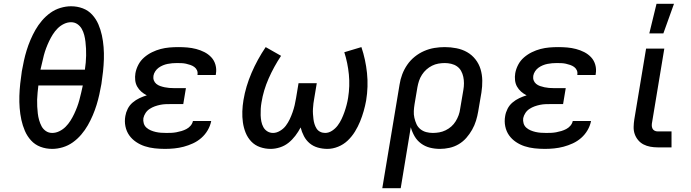

<svg xmlns="http://www.w3.org/2000/svg" viewBox="-20 -776 3640 1011"><path d="M255 8Q222 8 193 -3Q164 -14 143.5 -36.5Q123 -59 111 -87Q99 -115 92.5 -145Q86 -175 83.5 -207Q81 -239 82 -271Q83 -303 86.5 -335.5Q90 -368 95 -401Q100 -429 106 -456.5Q112 -484 120.5 -511.5Q129 -539 140.5 -566Q152 -593 166.5 -618.5Q181 -644 201 -667.5Q221 -691 245.5 -708.5Q270 -726 298.5 -734.5Q327 -743 354 -743Q387 -743 416 -732Q445 -721 465.5 -698.5Q486 -676 498 -648Q510 -620 516.5 -590Q523 -560 525.5 -528Q528 -496 527 -464Q526 -432 522.5 -399.5Q519 -367 514 -334Q509 -306 503 -278.5Q497 -251 488.5 -223.5Q480 -196 468.5 -169Q457 -142 442.5 -116.5Q428 -91 408 -67.5Q388 -44 363.5 -26.5Q339 -9 310.5 -0.5Q282 8 255 8ZM193 -409H427Q430 -428 431.5 -446.5Q433 -465 433.5 -483.5Q434 -502 433 -520Q432 -538 430 -556Q428 -574 423.5 -591.5Q419 -609 410.5 -624Q402 -639 387.5 -649Q373 -659 354 -659Q335 -659 316.5 -650Q298 -641 283.5 -626.5Q269 -612 258 -594.5Q247 -577 238.5 -559Q230 -541 223 -522.5Q216 -504 211 -485Q206 -466 202 -447Q198 -428 193 -409ZM255 -76Q274 -76 292.5 -85Q311 -94 325.5 -108.5Q340 -123 351 -140.5Q362 -158 370.5 -176Q379 -194 386 -212.5Q393 -231 398 -250Q403 -269 407.5 -288Q412 -307 416 -326H182Q180 -307 178 -288.5Q176 -270 175.5 -251.5Q175 -233 176 -215Q177 -197 179 -179Q181 -161 186 -143.5Q191 -126 199 -111Q207 -96 221.5 -86Q236 -76 255 -76Z M849 8Q821 8 794 5Q767 2 742.5 -6Q718 -14 696.5 -28.5Q675 -43 660.5 -63.5Q646 -84 640.5 -110.5Q635 -137 640 -165Q643 -184 652.5 -203Q662 -222 678.5 -236Q695 -250 714 -259Q733 -268 753 -274Q737 -282 724 -293.5Q711 -305 702.5 -320Q694 -335 692 -353.5Q690 -372 693 -390Q697 -413 708.5 -435Q720 -457 739 -473.5Q758 -490 780.5 -501Q803 -512 826 -518Q849 -524 872.5 -526Q896 -528 919 -528Q943 -528 966.5 -526Q990 -524 1013 -518Q1036 -512 1056.5 -501.5Q1077 -491 1092.5 -474.5Q1108 -458 1114.5 -435Q1121 -412 1117 -388L1116 -381H1020V-384Q1022 -396 1017 -406.5Q1012 -417 1003 -423.5Q994 -430 982.5 -434Q971 -438 959.5 -440.5Q948 -443 936 -443.5Q924 -444 911 -444Q899 -444 887 -443Q875 -442 862.5 -439.5Q850 -437 838 -432Q826 -427 815.5 -419.5Q805 -412 797.5 -400.5Q790 -389 788 -377Q786 -364 790 -353Q794 -342 803 -334.5Q812 -327 823.5 -323Q835 -319 847 -316.5Q859 -314 871 -313Q883 -312 895 -312H959L945 -228H881Q867 -228 852.5 -227.5Q838 -227 823.5 -224Q809 -221 795 -216Q781 -211 768 -202.5Q755 -194 746.5 -181Q738 -168 735 -154Q733 -140 737 -126.5Q741 -113 751 -104Q761 -95 774 -89.5Q787 -84 800.5 -81Q814 -78 827.5 -77Q841 -76 856 -76Q869 -76 882 -76.5Q895 -77 908.5 -79.5Q922 -82 935.5 -86Q949 -90 961.5 -96.5Q974 -103 983.5 -114Q993 -125 996 -139H1092V-138Q1087 -113 1073.5 -90Q1060 -67 1040 -49.5Q1020 -32 996 -21Q972 -10 947.5 -3.5Q923 3 898 5.5Q873 8 849 8Z M1405 8Q1376 8 1349 -1.5Q1322 -11 1303 -31Q1284 -51 1273.5 -77Q1263 -103 1259 -131.5Q1255 -160 1256 -189.5Q1257 -219 1262 -249Q1274 -321 1304.5 -392Q1335 -463 1379 -528L1460 -482Q1422 -425 1394.5 -362.5Q1367 -300 1357 -237Q1354 -220 1353 -203Q1352 -186 1352.5 -169.5Q1353 -153 1356 -137Q1359 -121 1366.5 -107Q1374 -93 1387.5 -84.5Q1401 -76 1418 -76Q1436 -76 1454.5 -87Q1473 -98 1485 -114Q1497 -130 1505.5 -148Q1514 -166 1520.5 -184.5Q1527 -203 1531.5 -222Q1536 -241 1539 -260L1552 -338H1648L1635 -260Q1632 -246 1630.5 -232Q1629 -218 1628 -204Q1627 -190 1628 -176Q1629 -162 1630.5 -149Q1632 -136 1636 -123Q1640 -110 1647 -99Q1654 -88 1666 -82Q1678 -76 1692 -76Q1711 -76 1728.5 -87.5Q1746 -99 1758 -115Q1770 -131 1778.5 -149Q1787 -167 1793.5 -185.5Q1800 -204 1805 -223Q1810 -242 1813 -261Q1823 -323 1817 -384Q1811 -445 1793 -501L1883 -528Q1905 -463 1912.5 -391.5Q1920 -320 1908 -247Q1903 -219 1895 -191Q1887 -163 1876 -136Q1865 -109 1849 -83Q1833 -57 1811 -36Q1789 -15 1760.5 -3.5Q1732 8 1704 8Q1678 8 1653.5 1Q1629 -6 1610.5 -21.5Q1592 -37 1580.5 -59Q1569 -81 1563 -105Q1551 -82 1535 -61Q1519 -40 1499 -24Q1479 -8 1454 0Q1429 8 1405 8Z M2090 215H1993L2084 -331Q2088 -358 2098 -384.5Q2108 -411 2124.5 -435Q2141 -459 2164 -477.5Q2187 -496 2213.5 -507.5Q2240 -519 2267.5 -523.5Q2295 -528 2322 -528Q2353 -528 2383.5 -522Q2414 -516 2439.5 -501.5Q2465 -487 2483.5 -463.5Q2502 -440 2510.5 -411.5Q2519 -383 2519.5 -352Q2520 -321 2515 -289L2498 -189Q2494 -165 2486.5 -140.5Q2479 -116 2466 -93Q2453 -70 2435.5 -50Q2418 -30 2395 -16.5Q2372 -3 2346.5 2.5Q2321 8 2297 8Q2269 8 2243.5 1.5Q2218 -5 2197 -20.5Q2176 -36 2163 -58.5Q2150 -81 2143 -106ZM2259 -76Q2276 -76 2293 -79Q2310 -82 2326.5 -90Q2343 -98 2356.5 -110Q2370 -122 2379.5 -137.5Q2389 -153 2395 -169.5Q2401 -186 2403 -203L2420 -303Q2423 -320 2423 -337.5Q2423 -355 2419.5 -371.5Q2416 -388 2408 -402.5Q2400 -417 2386.5 -426.5Q2373 -436 2356 -440Q2339 -444 2322 -444Q2305 -444 2288 -441Q2271 -438 2255 -430Q2239 -422 2225.5 -410Q2212 -398 2202 -382.5Q2192 -367 2186.5 -350.5Q2181 -334 2178 -317L2163 -228Q2160 -210 2159 -191.5Q2158 -173 2162 -155.5Q2166 -138 2173 -122.5Q2180 -107 2193.5 -96Q2207 -85 2224 -80.5Q2241 -76 2259 -76Z M2849 8Q2821 8 2794 5Q2767 2 2742.5 -6Q2718 -14 2696.5 -28.5Q2675 -43 2660.5 -63.5Q2646 -84 2640.5 -110.5Q2635 -137 2640 -165Q2643 -184 2652.5 -203Q2662 -222 2678.5 -236Q2695 -250 2714 -259Q2733 -268 2753 -274Q2737 -282 2724 -293.5Q2711 -305 2702.5 -320Q2694 -335 2692 -353.5Q2690 -372 2693 -390Q2697 -413 2708.5 -435Q2720 -457 2739 -473.5Q2758 -490 2780.5 -501Q2803 -512 2826 -518Q2849 -524 2872.5 -526Q2896 -528 2919 -528Q2943 -528 2966.5 -526Q2990 -524 3013 -518Q3036 -512 3056.5 -501.5Q3077 -491 3092.5 -474.5Q3108 -458 3114.5 -435Q3121 -412 3117 -388L3116 -381H3020V-384Q3022 -396 3017 -406.5Q3012 -417 3003 -423.5Q2994 -430 2982.5 -434Q2971 -438 2959.5 -440.5Q2948 -443 2936 -443.5Q2924 -444 2911 -444Q2899 -444 2887 -443Q2875 -442 2862.5 -439.5Q2850 -437 2838 -432Q2826 -427 2815.5 -419.5Q2805 -412 2797.5 -400.5Q2790 -389 2788 -377Q2786 -364 2790 -353Q2794 -342 2803 -334.5Q2812 -327 2823.5 -323Q2835 -319 2847 -316.5Q2859 -314 2871 -313Q2883 -312 2895 -312H2959L2945 -228H2881Q2867 -228 2852.5 -227.5Q2838 -227 2823.5 -224Q2809 -221 2795 -216Q2781 -211 2768 -202.5Q2755 -194 2746.5 -181Q2738 -168 2735 -154Q2733 -140 2737 -126.5Q2741 -113 2751 -104Q2761 -95 2774 -89.5Q2787 -84 2800.5 -81Q2814 -78 2827.5 -77Q2841 -76 2856 -76Q2869 -76 2882 -76.5Q2895 -77 2908.5 -79.5Q2922 -82 2935.5 -86Q2949 -90 2961.5 -96.5Q2974 -103 2983.5 -114Q2993 -125 2996 -139H3092V-138Q3087 -113 3073.5 -90Q3060 -67 3040 -49.5Q3020 -32 2996 -21Q2972 -10 2947.5 -3.5Q2923 3 2898 5.5Q2873 8 2849 8Z M3516 0H3443Q3423 0 3404 -3.5Q3385 -7 3368.5 -15.5Q3352 -24 3340 -38.5Q3328 -53 3322 -70.5Q3316 -88 3316.5 -108Q3317 -128 3320 -147L3382 -520H3478L3414 -134Q3412 -125 3412 -116Q3412 -107 3415.5 -99.5Q3419 -92 3426.5 -88Q3434 -84 3443 -84H3516ZM3399 -600 3437 -756H3529L3473 -600Z"/></svg>

Font: Iosevka Aile Medium Oblique
Style: Regular
Weight: 500
Italic angle: -9°
Designer: Belleve Invis
Foundry: Belleve Invis
Version: Version 31.1.0; ttfautohint (v1.8.4)